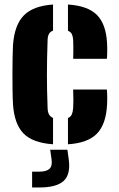

<svg xmlns="http://www.w3.org/2000/svg" viewBox="-20 -629 525 849"><path d="M37.5 -168Q36 -191.5 35.5 -228.5Q35 -265.5 35 -305.8Q35 -346 35.8 -379.8Q36.5 -413.5 37.5 -430Q44 -519 85.5 -561Q127 -603 214.5 -609V-493.5Q202 -489 196.5 -479Q191 -469 190.5 -453Q189 -407.5 188.2 -369.8Q187.5 -332 187.5 -297.5Q187.5 -263 188.2 -227.8Q189 -192.5 190.5 -151Q191 -134 196.5 -123.5Q202 -113 214.5 -107.5V9Q123 2.5 83 -39.8Q43 -82 37.5 -168ZM280.5 9V-107Q293 -112.5 297.8 -123.8Q302.5 -135 303.5 -152Q304.5 -167 304.5 -185.5Q304.5 -204 303.5 -233H452.5Q453.5 -227 454 -205.8Q454.5 -184.5 453.5 -168Q449.5 -80.5 409 -38.5Q368.5 3.5 280.5 9ZM303.5 -369Q304 -379 304.2 -395Q304.5 -411 304.2 -427Q304 -443 303.5 -453Q302.5 -467.5 297.8 -477.8Q293 -488 280.5 -493V-609Q368.5 -603.5 409 -562.5Q449.5 -521.5 453.5 -436Q454.5 -419.5 454 -396.2Q453.5 -373 452.5 -369ZM122 200V130H154Q185.5 130 198.8 117.5Q212 105 208 76L202 33H278L284 76Q293 142 261.5 171Q230 200 154 200Z"/></svg>

Font: Big Shoulders Stencil Text Thin Black
Style: Regular
Weight: 900
Version: Version 2.001